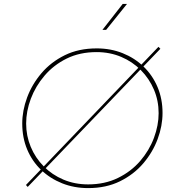

<svg xmlns="http://www.w3.org/2000/svg" viewBox="-20 -957 877 984"><path d="M802 -707 122 1 113 -9 792 -717ZM432 7Q360 7 298.5 -17.5Q237 -42 191 -86Q145 -130 119.5 -190.5Q94 -251 94 -324Q94 -390 119 -457.5Q144 -525 192.5 -582Q241 -639 312 -674Q383 -709 476 -709Q547 -709 608.5 -684.5Q670 -660 716 -615.5Q762 -571 787.5 -510.5Q813 -450 813 -378Q813 -312 788 -244.5Q763 -177 714.5 -120Q666 -63 595 -28Q524 7 432 7ZM432 -12Q517 -12 584.5 -45Q652 -78 698.5 -132Q745 -186 769 -250.5Q793 -315 793 -377Q793 -441 769 -497.5Q745 -554 702 -597.5Q659 -641 601 -665.5Q543 -690 475 -690Q389 -690 322 -657Q255 -624 208.5 -569.5Q162 -515 138 -451Q114 -387 114 -324Q114 -261 137.5 -204.5Q161 -148 204 -104.5Q247 -61 305 -36.5Q363 -12 432 -12ZM631 -937 524 -804H505L609 -937Z"/></svg>

Font: Josefin Sans Thin Thin
Style: Italic
Weight: 250
Italic angle: -7°
Version: Version 2.000